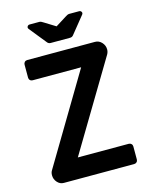

<svg xmlns="http://www.w3.org/2000/svg" viewBox="-132 -987 841 1071"><g transform="rotate(-15 289.0 -451.5)"><path d="M48 -58Q48 -74 55 -85L361 -598H81Q72 -598 66 -604Q60 -610 60 -619V-694Q60 -703 66 -709Q72 -715 81 -715H472Q495 -715 511 -697.5Q527 -680 527 -657Q527 -643 520 -630L213 -117H507Q516 -117 522 -111Q528 -105 528 -96V-21Q528 -12 522 -6Q516 0 507 0H101Q79 0 63.5 -17.5Q48 -35 48 -58ZM213 -782 133 -881Q130 -886 130 -889Q130 -894 134 -898.5Q138 -903 144 -903H201Q207 -903 213 -900Q219 -897 225 -893L288 -854L350 -893Q356 -897 362 -900Q368 -903 374 -903H432Q438 -903 442 -898.5Q446 -894 446 -889Q446 -886 443 -881L363 -782Q356 -773 344 -773H232Q220 -773 213 -782Z"/></g></svg>

Font: Miriam Libre
Style: Bold
Weight: 700
Designer: Michal Sahar
Foundry: Hagilda
Version: Version 1.001